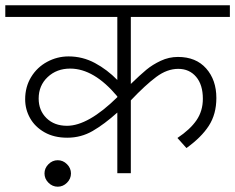

<svg xmlns="http://www.w3.org/2000/svg" viewBox="-40 -654 888 725"><path d="M0 0ZM454 -590V-337Q489 -371 512.5 -390.5Q536 -410 567 -424.5Q598 -439 632 -439Q700 -439 738.5 -395.5Q777 -352 777 -284Q777 -223 748.5 -179Q720 -135 664 -95L630 -133Q678 -165 702 -200Q726 -235 726 -281Q726 -334 700.5 -364Q675 -394 633 -394Q591 -394 550 -363.5Q509 -333 454 -275V0H403V-229Q354 -185 310 -159.5Q266 -134 214 -134Q164 -134 128 -154.5Q92 -175 73.5 -208Q55 -241 55 -279Q55 -326 77.5 -363Q100 -400 138 -420.5Q176 -441 219 -441Q272 -441 318.5 -416Q365 -391 403 -352V-590H-20V-634H828V-590ZM403 -287V-290Q315 -395 225 -395Q174 -395 140 -363Q106 -331 106 -282Q106 -237 135.5 -208Q165 -179 213 -179Q293 -179 403 -287ZM178 -49Q198 -49 213 -34Q228 -19 228 1Q228 21 213 36Q198 51 178 51Q158 51 143 36Q128 21 128 1Q128 -19 143 -34Q158 -49 178 -49Z"/></svg>

Font: Martel Sans ExtraLight
Style: Regular
Weight: 275
Designer: Dan Reynolds and Mathieu Réguer
Foundry: Dan Reynolds and Mathieu Réguer
Version: Version 1.002; ttfautohint (v1.1) -l 5 -r 5 -G 72 -x 0 -D la